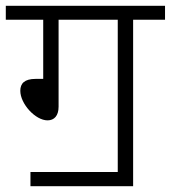

<svg xmlns="http://www.w3.org/2000/svg" viewBox="-20 -642 589 662"><path d="M85 -49V0H439V-574H549V-622H0V-574H129V-370H103C64 -370 50 -354 50 -329C50 -284 102 -227 144 -227C167 -227 182 -243 182 -274V-574H386V-49Z"/></svg>

Font: Noto Sans Devanagari UI Light
Style: Regular
Weight: 300
Designer: Jelle Bosma - Monotype Design Team
Foundry: Monotype Imaging Inc.
Version: Version 2.004